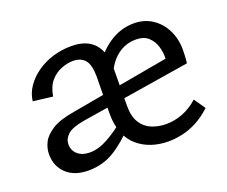

<svg xmlns="http://www.w3.org/2000/svg" viewBox="-80 -546 798 675"><g transform="rotate(-20 318.5 -208.0)"><path d="M447 8Q414 8 385 -1.5Q356 -11 333 -30.5Q310 -50 297.5 -81Q285 -112 285 -154L287 -292Q287 -337 271.5 -355Q256 -373 227 -373Q206 -373 183 -364Q160 -355 142.5 -335Q125 -315 119 -279L46 -288Q49 -316 66 -341Q83 -366 110 -385Q137 -404 170 -414Q203 -424 239 -424Q296 -424 324.5 -392.5Q353 -361 353 -302L352 -158Q352 -120 366.5 -96.5Q381 -73 406 -62.5Q431 -52 461 -52Q491 -52 521.5 -63.5Q552 -75 580 -100L609 -58Q582 -33 554.5 -18.5Q527 -4 499.5 2Q472 8 447 8ZM148 8Q96 8 66 -20Q36 -48 36 -93Q36 -115 46.5 -136.5Q57 -158 86 -176.5Q115 -195 172 -204L592 -279L601 -228L191 -162Q145 -154 128.5 -138Q112 -122 112 -103Q112 -79 129 -64.5Q146 -50 174 -50Q206 -50 241.5 -69.5Q277 -89 318 -123L330 -91Q287 -44 244 -18Q201 8 148 8ZM536 -228V-280Q536 -295 530 -315.5Q524 -336 507.5 -352Q491 -368 460 -368Q420 -368 389.5 -343.5Q359 -319 344 -278L309 -317Q337 -366 380 -395Q423 -424 473 -424Q512 -424 541.5 -404.5Q571 -385 587.5 -352Q604 -319 604 -279Q604 -272 603.5 -257.5Q603 -243 601 -228Z"/></g></svg>

Font: Ysabeau Office Medium
Style: Regular
Weight: 500
Designer: Christian Thalmann (Catharsis Fonts)
Version: Version 2.001;gftools[0.9.30]; featfreeze: tnum,lnum,ss02